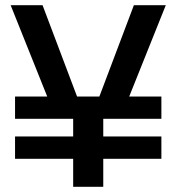

<svg xmlns="http://www.w3.org/2000/svg" viewBox="-20 -720 680 740"><path d="M262 0V-108H38V-194H262V-262H38V-348H162L21 -700H144L277 -348H363L496 -700H619L478 -348H602V-262H378V-194H602V-108H378V0Z"/></svg>

Font: Tektur Medium
Style: Regular
Weight: 500
Designer: Adam Jagosz
Foundry: Adam Jagosz
Version: Version 1.005;gftools[0.9.30]